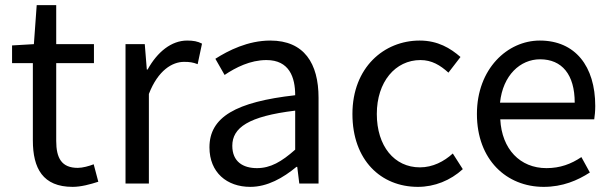

<svg xmlns="http://www.w3.org/2000/svg" viewBox="-20 -715 2381 748"><path d="M263 13C296 13 332 3 363 -7L345 -75C327 -68 302 -61 283 -61C220 -61 199 -99 199 -166V-469H346V-543H199V-695H123L112 -543L27 -538V-469H108V-168C108 -59 147 13 263 13Z M469 0H560V-349C596 -442 652 -474 697 -474C719 -474 732 -472 750 -465L767 -545C750 -554 733 -557 709 -557C648 -557 593 -513 555 -444H552L544 -543H469Z M955 13C1022 13 1083 -22 1135 -65H1138L1146 0H1221V-334C1221 -468 1165 -557 1033 -557C946 -557 869 -518 819 -486L855 -423C898 -452 955 -481 1018 -481C1107 -481 1130 -414 1130 -344C899 -318 796 -259 796 -141C796 -43 864 13 955 13ZM981 -60C927 -60 885 -85 885 -147C885 -217 947 -262 1130 -284V-132C1077 -85 1034 -60 981 -60Z M1608 13C1673 13 1735 -12 1783 -56L1744 -117C1710 -86 1666 -63 1616 -63C1516 -63 1448 -146 1448 -271C1448 -396 1520 -481 1618 -481C1662 -481 1695 -461 1727 -432L1774 -493C1735 -527 1686 -557 1615 -557C1476 -557 1353 -452 1353 -271C1353 -91 1464 13 1608 13Z M2098 13C2172 13 2230 -12 2278 -43L2245 -103C2205 -76 2162 -60 2109 -60C2006 -60 1935 -134 1929 -250H2295C2297 -263 2299 -282 2299 -302C2299 -457 2221 -557 2083 -557C1957 -557 1838 -447 1838 -271C1838 -92 1954 13 2098 13ZM1928 -315C1939 -422 2007 -484 2084 -484C2169 -484 2219 -425 2219 -315Z"/></svg>

Font: Noto Sans CJK JP Regular
Style: Regular
Weight: 400
Designer: Ryoko NISHIZUKA (kana & ideographs); Paul D. Hunt (Latin, Greek & Cyrillic); Wenlong ZHANG (bopomofo); Sandoll Communica
Foundry: Adobe Systems Incorporated
Version: Version 1.001;PS 1.001;hotconv 1.0.78;makeotf.lib2.5.61930